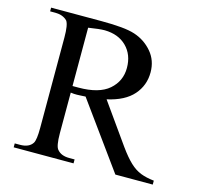

<svg xmlns="http://www.w3.org/2000/svg" viewBox="-98 -771 932 879"><g transform="rotate(15 368.5 -331.0)"><path d="M698.2 0H521L296.9 -309.6Q283.7 -309.1 273.9 -308.3Q264.2 -307.6 256.3 -307.6Q249 -307.6 241.9 -307.9Q234.9 -308.1 226.6 -309.6V-117.7Q226.6 -54.7 240.7 -40.5Q259.3 -18.6 296.9 -18.6H322.8V0H39.1V-18.6H64Q106.9 -18.6 123.5 -44.9Q133.3 -60.5 133.3 -117.7V-545.4Q133.3 -606.4 120.6 -623.5Q99.6 -644.5 64 -644.5H39.1V-662.1H279.3Q332.5 -662.1 371.8 -658.4Q411.1 -654.8 436.5 -646.5Q487.3 -629.9 521.5 -589.8Q555.7 -549.8 555.7 -493.2Q555.7 -431.6 515.9 -386.2Q476.1 -340.8 393.1 -322.3L528.3 -131.8Q558.6 -89.8 583.3 -66.7Q607.9 -43.5 634.8 -33Q661.6 -22.5 698.2 -18.6ZM445.8 -484.9Q445.8 -547.4 407.2 -585.9Q368.7 -624.5 303.2 -625.5Q278.8 -625.5 226.6 -617.2V-340.8H254.4Q352.1 -340.8 398.9 -381.6Q445.8 -422.4 445.8 -484.9Z"/></g></svg>

Font: BabelStone Englisc
Style: Regular
Weight: 400
Designer: Andrew West
Foundry: BabelStone
Version: Version 1.000 June 24, 2023